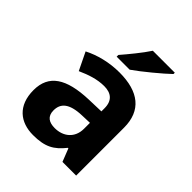

<svg xmlns="http://www.w3.org/2000/svg" viewBox="-214 -945 1032 1032"><g transform="rotate(45 302.0 -429.0)"><path d="M513 -807V-817H346C317 -772 263 -707 231 -670V-657H330C381 -692 475 -770 513 -807ZM302 -608C225 -608 151 -589 93 -559L142 -458C193 -481 243 -498 296 -498C349 -498 381 -472 381 -415V-391L286 -388C123 -382 42 -330 42 -214C42 -96 114 -41 211 -41C302 -41 345 -66 392 -125H396L425 -51H529V-415C529 -545 448 -608 302 -608ZM323 -302 381 -304V-259C381 -189 331 -150 267 -150C224 -150 195 -167 195 -213C195 -265 227 -299 323 -302Z"/></g></svg>

Font: Noto Sans Tamil UI
Style: Bold
Weight: 700
Designer: Jelle Bosma - Monotype Design Team
Foundry: Monotype Imaging Inc.
Version: Version 2.004